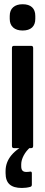

<svg xmlns="http://www.w3.org/2000/svg" viewBox="-20 -712 217 923"><path d="M46.4 0Q37.4 0 37.4 -10.9V-480.9Q37.4 -491.5 46.4 -491.5H130.5Q139.4 -491.5 139.4 -480.9V-10.9Q139.4 0 130.5 0ZM88.7 -565.3Q59.7 -565.3 43.3 -579.8Q26.8 -594.3 26.8 -621.1V-635.2Q26.8 -662.8 43.3 -677.2Q59.7 -691.6 88.7 -691.6Q118.5 -691.6 134.1 -677.2Q149.7 -662.8 149.7 -635.2V-621.1Q149.7 -594.3 134.1 -579.8Q118.5 -565.3 88.7 -565.3ZM84.7 191.6Q45.5 191.6 26.1 174.4Q6.8 157.3 6.8 120.5V110.3Q6.8 67.7 35.3 33.7Q63.9 -0.2 115.9 -22.7L126.1 -10.1L126.5 -4.7Q105.6 13.1 93.8 35.7Q82 58.4 82 77.9V86.7Q82 102 88.1 108.2Q94.2 114.5 105.6 114.5Q110 114.5 114.8 114.3Q119.6 114.1 124.4 113.1Q133.1 111.3 133.1 121V175.9Q133.1 184.1 125.8 186.3Q115.3 189.2 105.2 190.4Q95.1 191.6 84.7 191.6Z"/></svg>

Font: Sofia Sans Extra Condensed
Style: Regular
Weight: 400
Designer: Botio Nikoltchev, Ani Petrova
Foundry: lettersoup
Version: Version 4.101